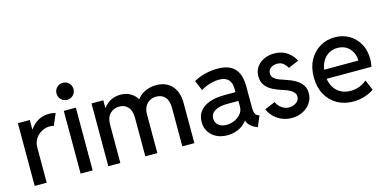

<svg xmlns="http://www.w3.org/2000/svg" viewBox="-71 -1132 3096 1534"><g transform="rotate(-15 1477.5 -365.0)"><path d="M63.5 0V-519H162.1V-441.4H175.8L146 -408.2Q159.7 -438.5 183.8 -465.8Q208 -493.2 242.4 -510Q276.9 -526.9 321.8 -526.9Q339.4 -526.9 354.5 -524.4Q369.6 -522 376 -519.5L335.4 -423.3Q332 -425.3 321.3 -427Q310.5 -428.7 297.4 -428.7Q275.9 -428.7 252.4 -419.4Q229 -410.2 208.7 -392.8Q188.5 -375.5 175.8 -349.6Q163.1 -323.7 163.1 -290V0Z M443.4 0V-519H543V0ZM493.2 -597.2Q463.4 -597.2 443.1 -617.7Q422.9 -638.2 422.9 -667.5Q422.9 -696.8 443.1 -717.3Q463.4 -737.8 493.2 -737.8Q522.5 -737.8 543 -717.3Q563.5 -696.8 563.5 -667.5Q563.5 -638.2 543 -617.7Q522.5 -597.2 493.2 -597.2Z M672.4 0V-519H770V-456.5H787.1L748 -408.2Q768.1 -464.8 811.5 -495.8Q855 -526.9 912.6 -526.9Q969.2 -526.9 1008.3 -498Q1047.4 -469.2 1061.5 -422.9L1027.3 -453.6H1075.2L1033.2 -422.9Q1056.6 -475.1 1104.2 -501Q1151.9 -526.9 1208 -526.9Q1252.9 -526.9 1286.4 -511.7Q1319.8 -496.6 1341.6 -470Q1363.3 -443.4 1373.8 -409.2Q1384.3 -375 1384.3 -337.4V0H1284.7V-319.3Q1284.7 -377.9 1257.8 -408Q1231 -438 1185.5 -438Q1156.7 -438 1132.3 -424.8Q1107.9 -411.6 1093 -385.5Q1078.1 -359.4 1078.1 -319.3V0H978.5V-319.3Q978.5 -377.9 951.2 -408Q923.8 -438 878.4 -438Q835.4 -438 803.7 -407.7Q772 -377.4 772 -315.9V0Z M1656.2 7.8Q1606.9 7.8 1567.9 -11.5Q1528.8 -30.8 1506.3 -65.9Q1483.9 -101.1 1483.9 -148.4Q1483.9 -198.2 1511 -234.4Q1538.1 -270.5 1590.3 -289.6Q1642.6 -308.6 1717.3 -308.6H1827.6V-234.9H1721.7Q1654.3 -234.9 1617.4 -213.1Q1580.6 -191.4 1580.6 -149.9Q1580.6 -126 1592.8 -109.1Q1605 -92.3 1625.7 -83.3Q1646.5 -74.2 1672.4 -74.2Q1701.2 -74.2 1733.4 -86.9Q1765.6 -99.6 1788.6 -125.2Q1811.5 -150.9 1811.5 -189V-242.7L1807.1 -271.5V-332Q1807.1 -346.2 1804.4 -364.5Q1801.8 -382.8 1791.7 -399.7Q1781.7 -416.5 1760.7 -427.7Q1739.7 -439 1703.6 -439Q1679.7 -439 1652.1 -433.1Q1624.5 -427.2 1598.9 -417Q1573.2 -406.7 1553.7 -393.6L1518.1 -477.5Q1542 -491.7 1574.2 -503.2Q1606.4 -514.6 1642.6 -521Q1678.7 -527.3 1714.8 -527.3Q1773.4 -527.3 1810.3 -510.7Q1847.2 -494.1 1867.2 -465.8Q1887.2 -437.5 1894.8 -403.3Q1902.3 -369.1 1902.3 -334V-158.2Q1902.3 -126.5 1909.2 -108.6Q1916 -90.8 1934.1 -84L1944.3 -80.1L1907.2 7.8L1893.1 2Q1860.8 -11.2 1841.3 -33.7Q1821.8 -56.2 1820.8 -78.6L1839.8 -69.3H1804.7L1828.6 -83Q1810.1 -45.9 1763.9 -19Q1717.8 7.8 1656.2 7.8Z M2191.4 7.8Q2144.5 7.8 2106 -9.5Q2067.4 -26.9 2040.3 -54.9Q2013.2 -83 2002 -114.7L2088.9 -151.4Q2099.6 -123 2127.7 -101.3Q2155.8 -79.6 2191.4 -79.6Q2213.4 -79.6 2232.7 -88.1Q2252 -96.7 2263.9 -111.6Q2275.9 -126.5 2275.9 -146.5Q2275.9 -166.5 2263.7 -180.9Q2251.5 -195.3 2232.4 -205.3Q2213.4 -215.3 2192.9 -222.2Q2172.4 -229 2156.2 -234.4Q2125 -244.6 2092.8 -261.7Q2060.5 -278.8 2038.3 -307.9Q2016.1 -336.9 2016.1 -382.3Q2016.1 -427.7 2039.3 -460.2Q2062.5 -492.7 2100.8 -510Q2139.2 -527.3 2183.6 -527.3Q2247.6 -527.3 2292.2 -495.4Q2336.9 -463.4 2355.5 -421.9L2269.5 -385.7Q2258.8 -406.2 2238.8 -424.1Q2218.8 -441.9 2185.1 -441.9Q2155.8 -441.9 2133.5 -426.3Q2111.3 -410.6 2111.3 -381.8Q2111.3 -357.4 2127.2 -342.5Q2143.1 -327.6 2167 -318.1Q2190.9 -308.6 2215.8 -300.8Q2236.3 -294.4 2262.5 -283.7Q2288.6 -272.9 2313.2 -255.9Q2337.9 -238.8 2354.2 -212.9Q2370.6 -187 2370.6 -149.4Q2370.6 -103.5 2345.7 -67.9Q2320.8 -32.2 2280 -12.2Q2239.3 7.8 2191.4 7.8Z M2698.7 7.8Q2623 7.8 2565.2 -25.6Q2507.3 -59.1 2474.6 -119.4Q2441.9 -179.7 2441.9 -260.3Q2441.9 -341.8 2474.1 -401.4Q2506.3 -460.9 2561.5 -493.9Q2616.7 -526.9 2684.6 -526.9Q2751 -526.9 2803 -496.6Q2855 -466.3 2885.3 -412.4Q2915.5 -358.4 2915.5 -287.6Q2915.5 -268.1 2913.3 -251.7Q2911.1 -235.4 2908.7 -223.1H2517.1V-298.3H2820.3Q2820.3 -337.4 2803.7 -369.4Q2787.1 -401.4 2756.6 -420.2Q2726.1 -439 2684.6 -439Q2640.1 -439 2606.4 -416.7Q2572.8 -394.5 2554 -354.5Q2535.2 -314.5 2535.2 -261.2Q2535.2 -207 2555.2 -166.3Q2575.2 -125.5 2612.3 -102.8Q2649.4 -80.1 2700.2 -80.1Q2729.5 -80.1 2754.9 -87.4Q2780.3 -94.7 2800.3 -106.2Q2820.3 -117.7 2834.5 -129.4L2870.6 -43.9Q2840.3 -22.5 2795.7 -7.3Q2751 7.8 2698.7 7.8Z"/></g></svg>

Font: Reddit Sans Medium
Style: Regular
Weight: 500
Designer: Stephen Hutchings
Foundry: Reddit
Version: Version 1.014